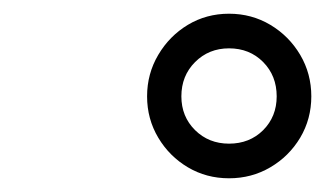

<svg xmlns="http://www.w3.org/2000/svg" viewBox="-20 -820 474 280"><path d="M314 -560Q281 -560 254 -576Q227 -592 210.8 -619.2Q194.5 -646.5 194.5 -679.5Q194.5 -712.5 210.8 -740Q227 -767.5 254 -783.8Q281 -800 314 -800Q347 -800 374.2 -783.8Q401.5 -767.5 417.8 -740Q434 -712.5 434 -679.5Q434 -646.5 417.8 -619.2Q401.5 -592 374.2 -576Q347 -560 314 -560ZM314 -610.5Q344 -610.5 363.8 -630.2Q383.5 -650 383.5 -679.5Q383.5 -709.5 363.8 -729.5Q344 -749.5 314 -749.5Q284.5 -749.5 264.5 -729.5Q244.5 -709.5 244.5 -679.5Q244.5 -650 264.5 -630.2Q284.5 -610.5 314 -610.5Z"/></svg>

Font: Bodoni Moda 11pt ExtraBold
Style: Italic
Weight: 800
Italic angle: -13°
Version: Version 2.004